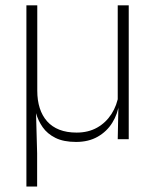

<svg xmlns="http://www.w3.org/2000/svg" viewBox="-20 -506 564 698"><path d="M448 -486.5V0H408L410.5 -123.5L408 -125.5V-486.5ZM115.5 -176.5Q115.5 -141 124.5 -113Q133.5 -85 151.2 -65Q169 -45 195.8 -34.5Q222.5 -24 258.5 -24Q301 -24 333 -42Q365 -60 385.2 -91.5Q405.5 -123 411.5 -163L422.5 -130H413Q408 -91.5 388.2 -59.8Q368.5 -28 335.2 -9Q302 10 256.5 10Q211 10 181.5 -4.8Q152 -19.5 135.2 -43.5Q118.5 -67.5 111 -94.5L115 51V172H76V-486.5H115.5Z"/></svg>

Font: Anek Latin ExtraLight
Style: Regular
Weight: 250
Designer: Yesha Goshar
Foundry: Ek Type
Version: Version 1.003